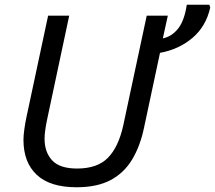

<svg xmlns="http://www.w3.org/2000/svg" viewBox="-20 -780 907 810"><path d="M303 10Q191 10 135 -42.5Q79 -95 79 -190Q79 -208 82.5 -233.5Q86 -259 91 -283L183 -714H272L179 -277Q168 -225 168 -195Q168 -138 200 -103.5Q232 -69 305 -69Q391 -69 435.5 -114.5Q480 -160 500 -251L599 -714H688L667 -618Q705 -626 731.5 -659.5Q758 -693 768 -760H863L867 -749Q850 -670 793 -621Q736 -572 655 -557L588 -243Q572 -165 538 -108Q504 -51 447 -20.5Q390 10 303 10Z"/></svg>

Font: Noto Sans IKEA
Style: Italic
Weight: 400
Italic angle: -12°
Designer: Monotype Design Team
Foundry: Monotype Imaging Inc.
Version: Version 2.001